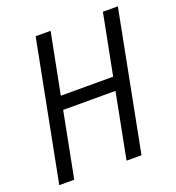

<svg xmlns="http://www.w3.org/2000/svg" viewBox="-124 -769 797 869"><g transform="rotate(-20 275.0 -335.0)"><path d="M14 0 144 -670H216L159 -378H411L468 -670H540L410 0H338L399 -314H147L86 0Z"/></g></svg>

Font: Lode Term
Style: Italic
Weight: 400
Italic angle: -11°
Monospace: yes
Designer: Belleve Invis
Foundry: Belleve Invis
Version: Version 29.2.0